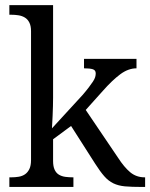

<svg xmlns="http://www.w3.org/2000/svg" viewBox="-20 -741 595 761"><path d="M319.8 -305.2 447.3 -116.7Q472.2 -78.1 496.3 -58.1Q520.5 -38.1 553.7 -38.1H555.2V0H543Q501 0 474.9 -2.4Q448.7 -4.9 429.2 -14.4Q409.7 -23.9 393.6 -42.2Q377.4 -60.5 357.4 -91.8L261.7 -241.7L190.4 -189V-103Q190.4 -81.5 196.5 -68.4Q202.6 -55.2 213.6 -48.6Q224.6 -42 239.3 -40Q253.9 -38.1 269 -38.1H271V0H17.1V-38.1H23.9Q40 -38.1 54.4 -40.5Q68.8 -43 79.3 -50.3Q89.8 -57.6 96.4 -71Q103 -84.5 103 -106.9V-617.2Q103 -638.2 96.4 -651.4Q89.8 -664.6 78.6 -671.4Q67.4 -678.2 53.2 -680.4Q39.1 -682.6 23.9 -682.6H17.1V-720.7H190.4V-354.5Q190.4 -340.8 189.9 -320.8Q189.5 -300.8 188.5 -281.7Q187.5 -259.8 186 -232.4L307.1 -364.3Q321.8 -381.3 331.8 -394.5Q341.8 -407.7 348.4 -417.7Q355 -427.7 357.2 -435.3Q359.4 -442.9 359.4 -450.2Q359.4 -462.9 347.7 -466.6Q335.9 -470.2 313 -470.2V-507.8H521V-470.2Q488.3 -470.2 456.5 -446.5Q424.8 -422.9 387.7 -380.9Z"/></svg>

Font: MUA Office
Style: Regular
Weight: 400
Designer: Khon Soe Zaw Thu
Foundry: Myanmar Unicode
Version: Version 2.10 June 24, 2017